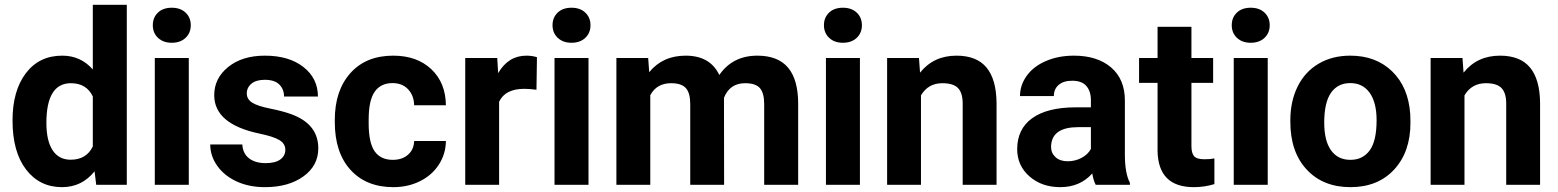

<svg xmlns="http://www.w3.org/2000/svg" viewBox="-20 -770 6490 800"><path d="M32.2 -268.1Q32.2 -391.6 87.6 -464.8Q143.1 -538.1 239.3 -538.1Q316.4 -538.1 366.7 -480.5V-750H508.3V0H380.9L374 -56.2Q321.3 9.8 238.3 9.8Q145 9.8 88.6 -63.7Q32.2 -137.2 32.2 -268.1ZM173.3 -257.8Q173.3 -183.6 199.2 -144Q225.1 -104.5 274.4 -104.5Q339.8 -104.5 366.7 -159.7V-368.2Q340.3 -423.3 275.4 -423.3Q173.3 -423.3 173.3 -257.8Z M766.6 0H625V-528.3H766.6ZM616.7 -665Q616.7 -696.8 637.9 -717.3Q659.2 -737.8 695.8 -737.8Q731.9 -737.8 753.4 -717.3Q774.9 -696.8 774.9 -665Q774.9 -632.8 753.2 -612.3Q731.4 -591.8 695.8 -591.8Q660.2 -591.8 638.4 -612.3Q616.7 -632.8 616.7 -665Z M1168.9 -146Q1168.9 -171.9 1143.3 -186.8Q1117.7 -201.7 1061 -213.4Q872.6 -252.9 872.6 -373.5Q872.6 -443.8 930.9 -491Q989.3 -538.1 1083.5 -538.1Q1184.1 -538.1 1244.4 -490.7Q1304.7 -443.4 1304.7 -367.7H1163.6Q1163.6 -397.9 1144 -417.7Q1124.5 -437.5 1083 -437.5Q1047.4 -437.5 1027.8 -421.4Q1008.3 -405.3 1008.3 -380.4Q1008.3 -356.9 1030.5 -342.5Q1052.7 -328.1 1105.5 -317.6Q1158.2 -307.1 1194.3 -293.9Q1306.2 -252.9 1306.2 -151.9Q1306.2 -79.6 1244.1 -34.9Q1182.1 9.8 1084 9.8Q1017.6 9.8 966.1 -13.9Q914.6 -37.6 885.3 -78.9Q856 -120.1 856 -168H989.7Q991.7 -130.4 1017.6 -110.4Q1043.5 -90.3 1086.9 -90.3Q1127.4 -90.3 1148.2 -105.7Q1168.9 -121.1 1168.9 -146Z M1616.7 -104Q1655.8 -104 1680.2 -125.5Q1704.6 -147 1705.6 -182.6H1837.9Q1837.4 -128.9 1808.6 -84.2Q1779.8 -39.6 1729.7 -14.9Q1679.7 9.8 1619.1 9.8Q1505.9 9.8 1440.4 -62.3Q1375 -134.3 1375 -261.2V-270.5Q1375 -392.6 1439.9 -465.3Q1504.9 -538.1 1618.2 -538.1Q1717.3 -538.1 1777.1 -481.7Q1836.9 -425.3 1837.9 -331.5H1705.6Q1704.6 -372.6 1680.2 -398.2Q1655.8 -423.8 1615.7 -423.8Q1566.4 -423.8 1541.3 -387.9Q1516.1 -352.1 1516.1 -271.5V-256.8Q1516.1 -175.3 1541 -139.6Q1565.9 -104 1616.7 -104Z M2215.3 -396Q2186.5 -399.9 2164.6 -399.9Q2084.5 -399.9 2059.6 -345.7V0H1918.5V-528.3H2051.8L2055.7 -465.3Q2098.1 -538.1 2173.3 -538.1Q2196.8 -538.1 2217.3 -531.7Z M2432.1 0H2290.5V-528.3H2432.1ZM2282.2 -665Q2282.2 -696.8 2303.5 -717.3Q2324.7 -737.8 2361.3 -737.8Q2397.5 -737.8 2418.9 -717.3Q2440.4 -696.8 2440.4 -665Q2440.4 -632.8 2418.7 -612.3Q2397 -591.8 2361.3 -591.8Q2325.7 -591.8 2304 -612.3Q2282.2 -632.8 2282.2 -665Z M2680.7 -528.3 2685.1 -469.2Q2741.2 -538.1 2836.9 -538.1Q2939 -538.1 2977.1 -457.5Q3032.7 -538.1 3135.7 -538.1Q3221.7 -538.1 3263.7 -488Q3305.7 -438 3305.7 -337.4V0H3164.1V-336.9Q3164.1 -381.8 3146.5 -402.6Q3128.9 -423.3 3084.5 -423.3Q3021 -423.3 2996.6 -362.8L2997.1 0H2856V-336.4Q2856 -382.3 2837.9 -402.8Q2819.8 -423.3 2776.4 -423.3Q2716.3 -423.3 2689.5 -373.5V0H2548.3V-528.3Z M3563 0H3421.4V-528.3H3563ZM3413.1 -665Q3413.1 -696.8 3434.3 -717.3Q3455.6 -737.8 3492.2 -737.8Q3528.3 -737.8 3549.8 -717.3Q3571.3 -696.8 3571.3 -665Q3571.3 -632.8 3549.6 -612.3Q3527.8 -591.8 3492.2 -591.8Q3456.5 -591.8 3434.8 -612.3Q3413.1 -632.8 3413.1 -665Z M3809.1 -528.3 3813.5 -467.3Q3870.1 -538.1 3965.3 -538.1Q4049.3 -538.1 4090.3 -488.8Q4131.3 -439.5 4132.3 -341.3V0H3991.2V-337.9Q3991.2 -382.8 3971.7 -403.1Q3952.1 -423.3 3906.7 -423.3Q3847.2 -423.3 3817.4 -372.6V0H3676.3V-528.3Z M4545.4 0Q4535.6 -19 4531.2 -47.4Q4480 9.8 4397.9 9.8Q4320.3 9.8 4269.3 -35.2Q4218.3 -80.1 4218.3 -148.4Q4218.3 -232.4 4280.5 -277.3Q4342.8 -322.3 4460.4 -322.8H4525.4V-353Q4525.4 -389.6 4506.6 -411.6Q4487.8 -433.6 4447.3 -433.6Q4411.6 -433.6 4391.4 -416.5Q4371.1 -399.4 4371.1 -369.6H4230Q4230 -415.5 4258.3 -454.6Q4286.6 -493.7 4338.4 -515.9Q4390.1 -538.1 4454.6 -538.1Q4552.2 -538.1 4609.6 -489Q4667 -439.9 4667 -351.1V-122.1Q4667.5 -46.9 4688 -8.3V0ZM4428.7 -98.1Q4460 -98.1 4486.3 -112.1Q4512.7 -126 4525.4 -149.4V-240.2H4472.7Q4366.7 -240.2 4359.9 -167L4359.4 -158.7Q4359.4 -132.3 4377.9 -115.2Q4396.5 -98.1 4428.7 -98.1Z M4944.3 -658.2V-528.3H5034.7V-424.8H4944.3V-161.1Q4944.3 -131.8 4955.6 -119.1Q4966.8 -106.4 4998.5 -106.4Q5022 -106.4 5040 -109.9V-2.9Q4998.5 9.8 4954.6 9.8Q4806.2 9.8 4803.2 -140.1V-424.8H4726.1V-528.3H4803.2V-658.2Z M5262.2 0H5120.6V-528.3H5262.2ZM5112.3 -665Q5112.3 -696.8 5133.5 -717.3Q5154.8 -737.8 5191.4 -737.8Q5227.5 -737.8 5249 -717.3Q5270.5 -696.8 5270.5 -665Q5270.5 -632.8 5248.8 -612.3Q5227.1 -591.8 5191.4 -591.8Q5155.8 -591.8 5134 -612.3Q5112.3 -632.8 5112.3 -665Z M5356.4 -269Q5356.4 -347.7 5386.7 -409.2Q5417 -470.7 5473.9 -504.4Q5530.8 -538.1 5606 -538.1Q5712.9 -538.1 5780.5 -472.7Q5848.1 -407.2 5856 -294.9L5856.9 -258.8Q5856.9 -137.2 5789.1 -63.7Q5721.2 9.8 5606.9 9.8Q5492.7 9.8 5424.6 -63.5Q5356.4 -136.7 5356.4 -262.7ZM5497.6 -258.8Q5497.6 -183.6 5525.9 -143.8Q5554.2 -104 5606.9 -104Q5658.2 -104 5687 -143.3Q5715.8 -182.6 5715.8 -269Q5715.8 -342.8 5687 -383.3Q5658.2 -423.8 5606 -423.8Q5554.2 -423.8 5525.9 -383.5Q5497.6 -343.3 5497.6 -258.8Z M6073.7 -528.3 6078.1 -467.3Q6134.8 -538.1 6230 -538.1Q6314 -538.1 6355 -488.8Q6396 -439.5 6397 -341.3V0H6255.9V-337.9Q6255.9 -382.8 6236.3 -403.1Q6216.8 -423.3 6171.4 -423.3Q6111.8 -423.3 6082 -372.6V0H5940.9V-528.3Z"/></svg>

Font: SteelSelectRoboto
Style: Roboto-Bold
Weight: 700
Designer: Google
Version: Version 2.137; 2017